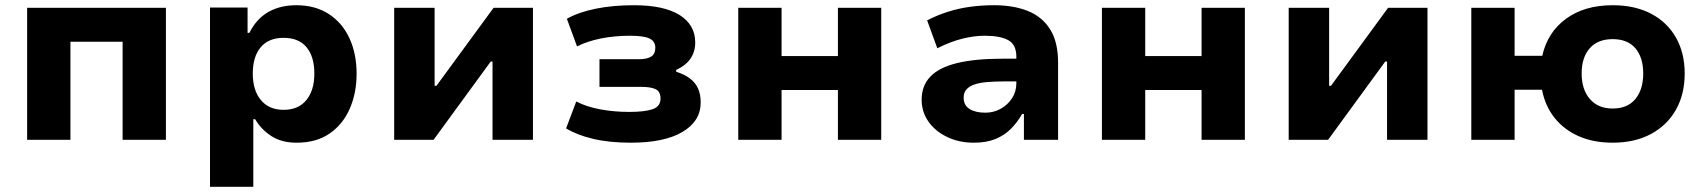

<svg xmlns="http://www.w3.org/2000/svg" viewBox="-20 -536 6538 736"><path d="M84 0V-506H616V0H450V-376H250V0Z M785 180V-507H929V-410H936Q963 -464 1008.5 -490Q1054 -516 1116 -516Q1188 -516 1240 -482.5Q1292 -449 1319.5 -389.5Q1347 -330 1347 -253Q1347 -180 1321 -120Q1295 -60 1244 -24.5Q1193 11 1117 11Q1059 11 1020 -14.5Q981 -40 958 -79H951V180ZM1067 -115Q1124 -115 1154.5 -152.5Q1185 -190 1185 -254Q1185 -319 1155 -355Q1125 -391 1067 -391Q1010 -391 979.5 -355Q949 -319 949 -254Q949 -190 980 -152.5Q1011 -115 1067 -115Z M1491 0V-506H1646V-207H1653L1872 -506H2023V0H1868V-300H1861L1642 0Z M2398 11Q2315 11 2252.5 -4Q2190 -19 2150 -44L2189 -147Q2227 -127 2280 -117Q2333 -107 2392 -107Q2452 -107 2482 -117.5Q2512 -128 2512 -158Q2512 -185 2493.5 -194Q2475 -203 2439 -203H2278V-309H2430Q2460 -309 2476 -319Q2492 -329 2492 -353Q2492 -378 2469.5 -388.5Q2447 -399 2395 -399Q2336 -399 2283.5 -388.5Q2231 -378 2192 -358L2153 -464Q2197 -489 2263 -502.5Q2329 -516 2410 -516Q2525 -516 2585 -478.5Q2645 -441 2645 -373Q2645 -338 2627 -311.5Q2609 -285 2572 -268V-261Q2604 -251 2625 -235Q2646 -219 2656 -196.5Q2666 -174 2666 -143Q2666 -72 2596.5 -30.5Q2527 11 2398 11Z M2810 0V-506H2976V-321H3192V-506H3358V0H3192V-191H2976V0Z M3713 11Q3656 11 3610.5 -11Q3565 -33 3539 -70Q3513 -107 3513 -154Q3513 -207 3546 -242Q3579 -277 3648 -294Q3717 -311 3824 -311H3897V-224H3835Q3795 -224 3765 -221.5Q3735 -219 3715 -212Q3695 -205 3684.5 -193Q3674 -181 3674 -162Q3674 -132 3697 -118Q3720 -104 3757 -104Q3789 -104 3816 -119Q3843 -134 3859.5 -159.5Q3876 -185 3876 -217V-319Q3876 -365 3845 -382Q3814 -399 3755 -399Q3715 -399 3670 -388Q3625 -377 3573 -351L3534 -458Q3573 -478 3614 -491Q3655 -504 3699 -510Q3743 -516 3790 -516Q3865 -516 3920 -494Q3975 -472 4005.5 -423.5Q4036 -375 4036 -296V0H3905V-99H3898Q3880 -67 3855 -42Q3830 -17 3795.5 -3Q3761 11 3713 11Z M4204 0V-506H4370V-321H4586V-506H4752V0H4586V-191H4370V0Z M4920 0V-506H5075V-207H5082L5301 -506H5452V0H5297V-300H5290L5071 0Z M6162 11Q6088 11 6031.5 -14Q5975 -39 5939 -84.5Q5903 -130 5891 -192H5786V0H5620V-506H5786V-322H5892Q5912 -412 5983 -464Q6054 -516 6162 -516Q6247 -516 6309 -483.5Q6371 -451 6404.5 -392Q6438 -333 6438 -254Q6438 -175 6404.5 -115.5Q6371 -56 6309 -22.5Q6247 11 6162 11ZM6162 -120Q6219 -120 6249 -156.5Q6279 -193 6279 -254Q6279 -316 6249 -351Q6219 -386 6162 -386Q6105 -386 6074 -351Q6043 -316 6043 -254Q6043 -193 6074.5 -156.5Q6106 -120 6162 -120Z"/></svg>

Font: Nunito Sans 6pt ExtraBold
Style: Regular
Weight: 800
Version: Version 3.101;gftools[0.9.27]